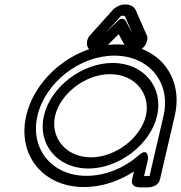

<svg xmlns="http://www.w3.org/2000/svg" viewBox="-20 -808 806 855"><path d="M692.7 -10.4 758.3 -292.6C799 -468.9 682.3 -610.2 500.9 -610.2C319.5 -610.2 137.5 -468.9 96.8 -292.6C56.1 -116.3 172.8 25 354.2 25C432 25 509.6 -0.9 576.4 -44.3C573.9 -33.6 571 -21 568.3 -9.5C558.5 33 613 26.3 620.4 26.3C628.7 26.3 682.7 32.8 692.7 -10.4ZM646 -24.6C637.1 -23.5 627.4 -23.6 621.7 -24.2L639.5 -101.2C639.5 -101.2 640.7 -153.9 599.9 -118C535.3 -61.2 450.8 -25 365.8 -25C210.1 -25 112.9 -145.9 146.8 -292.6C180.7 -439.3 333.6 -560.2 489.3 -560.2C645 -560.2 742.2 -439.3 708.3 -292.6ZM175.5 -292.6C146.2 -165.7 235.5 -57.5 373.3 -57.5C511 -57.5 650.3 -165.7 679.6 -292.6C708.9 -419.5 619.6 -527.7 481.8 -527.7C344.1 -527.7 204.8 -419.5 175.5 -292.6ZM225.5 -292.6C247.7 -388.7 357.7 -477.7 470.3 -477.7C582.8 -477.7 651.8 -388.7 629.6 -292.6C607.4 -196.5 497.4 -107.5 384.8 -107.5C272.3 -107.5 203.3 -196.5 225.5 -292.6ZM527.5 -738.3C533.7 -738.3 537.6 -734.6 538.2 -732.1C538.4 -731 538.9 -729.6 539.3 -728.8C542.1 -722.5 557.6 -687.1 569.6 -659.7L541.2 -712.3C539.9 -714.8 528 -738.6 501.6 -712.3L449 -659.7C476.6 -690.4 505.1 -722.1 511.2 -728.8C512.2 -729.8 513.3 -731.3 513.9 -732.1C516.1 -735.2 520.9 -738.3 527.5 -738.3ZM539 -788.3C517.7 -788.3 493.7 -779.5 474.9 -755.3C461.6 -740.6 380.7 -650.7 380.7 -650.7L379.2 -649C377.6 -647.2 375.5 -644.3 374.2 -641.7L373.2 -639.8C365.5 -624.6 363.8 -605.8 374.4 -592.1C381.7 -582.7 393.1 -578.3 405.2 -578.3C428.3 -578.3 449.4 -591.7 463.4 -611L508.5 -656L532.8 -611C537 -595.2 550.8 -578.3 575.8 -578.3C588.6 -578.3 602.8 -583.2 614.7 -593.5C630.5 -607.1 636.8 -625.1 636.2 -639.8L636.1 -641.7C636 -643.9 635.4 -646.8 634.4 -649L633.7 -650.7C633.6 -650.9 595.6 -737.7 587.8 -755.3C581.2 -776.4 562.1 -788.3 539 -788.3Z"/></svg>

Font: Hi.
Style: Regular
Weight: 400
Designer: Mew Too, Robert Jablonski
Foundry: Cannot Into Space Fonts
Version: Version 1.996